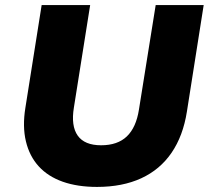

<svg xmlns="http://www.w3.org/2000/svg" viewBox="-20 -725 823 756"><path d="M362 11Q285 11 227 -9.5Q169 -30 132.5 -70Q96 -110 82 -168.5Q68 -227 80 -301L144 -705H335L271 -302Q259 -229 286 -191Q313 -153 378 -153Q443 -153 479.5 -188Q516 -223 527 -293L593 -705H782L716 -286Q701 -190 655.5 -123.5Q610 -57 536 -23Q462 11 362 11Z"/></svg>

Font: Nunito Sans 8pt Black
Style: Italic
Weight: 900
Italic angle: -9°
Version: Version 3.101;gftools[0.9.27]